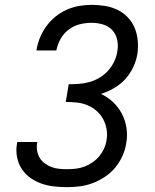

<svg xmlns="http://www.w3.org/2000/svg" viewBox="-20 -763 640 791"><path d="M257 8Q229 8 202 5Q175 2 150 -7Q125 -16 104 -31Q83 -46 69 -68Q55 -90 50 -117Q45 -144 50 -171Q50 -173 50.5 -174.5Q51 -176 51 -178H134Q134 -177 133.5 -176Q133 -175 133 -174Q130 -157 133 -141Q136 -125 144 -112Q152 -99 165 -89.5Q178 -80 193 -74.5Q208 -69 224 -67.5Q240 -66 257 -66Q274 -66 292 -68Q310 -70 327.5 -76.5Q345 -83 361 -94Q377 -105 389 -119.5Q401 -134 408.5 -150.5Q416 -167 419 -186Q423 -209 419 -231.5Q415 -254 404.5 -273Q394 -292 377.5 -306.5Q361 -321 340.5 -329.5Q320 -338 297 -340.5Q274 -343 251 -343L263 -416Q284 -416 305.5 -417.5Q327 -419 348.5 -425Q370 -431 389.5 -442.5Q409 -454 424.5 -471Q440 -488 450 -508.5Q460 -529 463 -550Q468 -574 463 -598Q458 -622 443 -638.5Q428 -655 405 -662Q382 -669 358 -669Q333 -669 308.5 -663Q284 -657 263 -641Q242 -625 229.5 -602.5Q217 -580 212 -555H130Q134 -581 144 -606Q154 -631 170 -653.5Q186 -676 208 -694Q230 -712 255 -723Q280 -734 306 -738.5Q332 -743 358 -743Q386 -743 413 -738.5Q440 -734 464 -722.5Q488 -711 506.5 -691.5Q525 -672 535 -647.5Q545 -623 547.5 -595.5Q550 -568 546 -540Q541 -512 528.5 -485.5Q516 -459 496 -437Q476 -415 450 -400Q424 -385 396 -376Q424 -363 446 -342Q468 -321 482 -294.5Q496 -268 501 -236.5Q506 -205 500 -173Q496 -146 484.5 -120.5Q473 -95 455 -73Q437 -51 413 -35Q389 -19 363 -9Q337 1 310 4.5Q283 8 257 8Z"/></svg>

Font: Iosevka Curly Extended Oblique
Style: Regular
Weight: 400
Width: 7
Italic angle: -9°
Monospace: yes
Designer: Belleve Invis
Foundry: Belleve Invis
Version: Version 11.1.0; ttfautohint (v1.8.3)